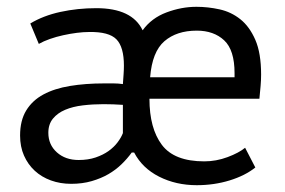

<svg xmlns="http://www.w3.org/2000/svg" viewBox="-20 -532 836 564"><path d="M39 0ZM211 -62Q239 -62 261 -69.5Q283 -77 299 -88.5Q315 -100 325.5 -114Q336 -128 341 -141V-224Q327 -225 312.5 -225.5Q298 -226 284 -226Q253 -226 223.5 -222.5Q194 -219 171.5 -209.5Q149 -200 135.5 -183.5Q122 -167 122 -142Q122 -107 147 -84.5Q172 -62 211 -62ZM367 -84Q354 -66 337 -49.5Q320 -33 298.5 -20.5Q277 -8 249.5 0Q222 8 189 8Q157 8 129.5 -2Q102 -12 82 -30.5Q62 -49 50.5 -75Q39 -101 39 -134Q39 -178 57 -207.5Q75 -237 107.5 -254.5Q140 -272 185.5 -279.5Q231 -287 286 -287Q300 -287 313.5 -287Q327 -287 341 -285Q342 -300 343 -313.5Q344 -327 344 -339Q344 -394 322 -416.5Q300 -439 242 -438Q225 -438 205.5 -435.5Q186 -433 165.5 -428.5Q145 -424 126.5 -417.5Q108 -411 94 -403L69 -463Q107 -486 157.5 -497Q208 -508 263 -508Q368 -508 399 -443Q425 -479 469 -495.5Q513 -512 557 -512Q591 -512 625 -504.5Q659 -497 686 -475.5Q713 -454 730 -415Q747 -376 747 -313Q747 -297 745.5 -279.5Q744 -262 742 -242H419Q419 -155 455.5 -106.5Q492 -58 580 -58Q615 -58 648.5 -70.5Q682 -83 700 -98L730 -40Q700 -16 654.5 -2Q609 12 558 12Q497 12 447.5 -13Q398 -38 374 -84ZM558 -442Q499 -442 463 -411Q427 -380 421 -305H669V-317Q669 -385 638.5 -413.5Q608 -442 558 -442Z"/></svg>

Font: PT Sans
Style: Regular
Weight: 400
Version: Version 2.003W OFL; ttfautohint (v1.6)